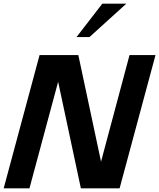

<svg xmlns="http://www.w3.org/2000/svg" viewBox="-20 -1020 862 1040"><path d="M822.3 -721.7H681.6L527.3 -144.5L404.3 -721.7H194.3L0 0H139.6L294.9 -577.1L418 0H627.9ZM664.1 -1000H534.2L394.5 -819.3H464.8Z"/></svg>

Font: FreeUniversal
Style: BoldItalic
Weight: 700
Italic angle: -11°
Version: Version 1.001